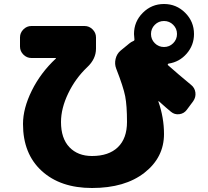

<svg xmlns="http://www.w3.org/2000/svg" viewBox="-20 -870 1040 960"><path d="M846 -746Q827 -765 800 -765Q773 -765 754 -746Q735 -727 735 -700Q735 -673 754 -654Q773 -635 800 -635Q827 -635 846 -654Q865 -673 865 -700Q865 -727 846 -746ZM935 -446Q954 -431 957 -407.5Q960 -384 946 -364L914 -321Q900 -302 876.5 -299Q853 -296 835 -311Q814 -328 774 -364H772V-362Q800 -282 800 -200Q800 -83 702.5 -6.5Q605 70 440 70Q282 70 188.5 -15.5Q95 -101 95 -250Q95 -328 139 -417Q183 -506 259 -577Q260 -578 260 -579Q260 -580 259 -580H137Q114 -580 97 -597Q80 -614 80 -637V-683Q80 -706 97 -723Q114 -740 137 -740H403Q426 -740 443 -723Q460 -706 460 -683V-627Q460 -575 416 -534Q357 -478 321 -403Q285 -328 285 -260Q285 -178 327 -134Q369 -90 440 -90Q524 -90 569.5 -134Q615 -178 615 -260Q615 -342 606 -388.5Q597 -435 561 -527Q552 -550 558 -575.5Q564 -601 583 -617L627 -653Q637 -661 645 -664Q654 -667 652 -675Q650 -691 650 -700Q650 -762 694 -806Q738 -850 800 -850Q862 -850 906 -806Q950 -762 950 -700Q950 -644 913.5 -602Q877 -560 823 -552Q821 -552 819.5 -549Q818 -546 819 -545Q873 -497 935 -446Z"/></svg>

Font: Rounded Mplus 1c Black
Style: Regular
Weight: 900
Version: Version 1.059.20150529